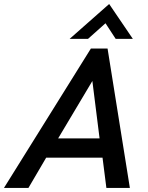

<svg xmlns="http://www.w3.org/2000/svg" viewBox="-63 -930 734 950"><path d="M-43.5 0 386.7 -689.9H469.2L579.6 0H463.4L444.3 -149.9H165.5L77.6 0ZM224.6 -245.1H429.7L394 -529.3ZM281.7 -737.8 477.1 -910.2 594.2 -737.8H509.3L459 -814.9L372.6 -737.8Z"/></svg>

Font: Acari Sans SemiBold
Style: Italic
Weight: 600
Italic angle: -13°
Designer: Alfredo Marco Pradil and Stefan Peev
Foundry: Hanken Design Co.
Version: Version 1.045;January 11, 2019;FontCreator 11.5.0.2425 64-bi